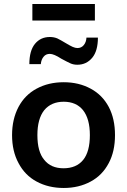

<svg xmlns="http://www.w3.org/2000/svg" viewBox="-20 -927 632 955"><path d="M297 8Q221 8 162 -24Q104 -55 72 -116Q40 -175 40 -255Q40 -334 72 -395Q104 -455 162 -486Q221 -518 297 -518Q372 -518 431 -486Q489 -455 521 -395Q552 -336 552 -255Q552 -174 521 -116Q489 -55 431 -24Q372 8 297 8ZM296 -90Q360 -90 394 -132Q427 -173 427 -255Q427 -336 393 -379Q359 -421 297 -421Q235 -421 200 -379Q166 -336 166 -255Q166 -172 200 -132Q233 -90 296 -90ZM126 -608Q126 -675 154 -709Q182 -743 228 -743Q248 -743 265 -736Q273 -732 284 -726Q295 -720 308 -712Q328 -700 341 -694Q355 -688 365 -688Q385 -688 397 -703Q409 -718 410 -740H467Q467 -674 439 -640Q410 -605 365 -605Q345 -605 330 -612Q322 -616 310.5 -621.5Q299 -627 285 -635Q248 -659 228 -659Q208 -659 197 -645Q185 -631 183 -608ZM141 -825V-907H452V-825Z"/></svg>

Font: PRinguin Sans
Style: Bold
Weight: 700
Designer: Vernon Adams
Foundry: Vernon Adams
Version: ""